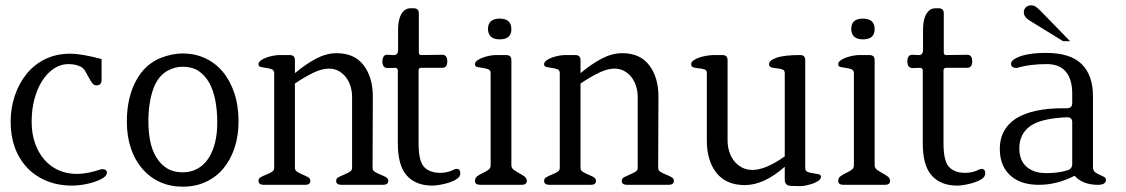

<svg xmlns="http://www.w3.org/2000/svg" viewBox="-20 -695 4234 722"><path d="M382 -46Q382 -35 368 -26Q354 -17 334 -10.5Q314 -4 291.5 -0.5Q269 3 253 3Q199 3 156 -14.5Q113 -32 82.5 -64Q52 -96 36 -140Q20 -184 20 -237Q20 -288 35.5 -334.5Q51 -381 79.5 -416.5Q108 -452 149.5 -472.5Q191 -493 244 -493Q287 -493 362 -473V-395Q362 -374 343 -374Q333 -374 326.5 -383Q320 -392 313.5 -404Q307 -416 300.5 -427.5Q294 -439 284 -444Q272 -450 260 -452Q248 -454 237 -454Q209 -454 184 -438Q159 -422 140 -393Q121 -364 110 -324.5Q99 -285 99 -237Q99 -193 111.5 -157Q124 -121 146.5 -95Q169 -69 200 -55Q231 -41 269 -41Q309 -41 362 -59Q382 -59 382 -46Z M877 -238Q877 -184 862 -139Q847 -94 820 -61.5Q793 -29 754 -11Q715 7 667 7Q620 7 581.5 -10.5Q543 -28 515 -60.5Q487 -93 472 -138Q457 -183 457 -238Q457 -326 490.5 -389.5Q524 -453 584 -477Q627 -494 667 -494Q712 -494 750.5 -476.5Q789 -459 817 -426Q845 -393 861 -345.5Q877 -298 877 -238ZM797 -234Q797 -280 789.5 -318.5Q782 -357 766 -385Q750 -413 726 -428.5Q702 -444 668 -444Q639 -444 614 -431Q574 -411 556 -359.5Q538 -308 538 -238Q538 -198 545 -163.5Q552 -129 568 -103Q584 -77 608 -62Q632 -47 667 -47Q698 -47 722.5 -60.5Q747 -74 763.5 -99Q780 -124 788.5 -158Q797 -192 797 -234Z M1440 -15Q1440 0 1420 0H1264Q1244 0 1244 -15Q1244 -24 1253.5 -29Q1263 -34 1274 -38.5Q1285 -43 1294.5 -48.5Q1304 -54 1304 -63V-332Q1304 -350 1298.5 -369Q1293 -388 1282 -403Q1271 -418 1254.5 -427.5Q1238 -437 1217 -437Q1191 -437 1159.5 -422Q1128 -407 1089 -381V-64Q1089 -54 1098 -48.5Q1107 -43 1118 -38.5Q1129 -34 1138 -29Q1147 -24 1147 -15Q1147 0 1128 0H972Q952 0 952 -15Q952 -24 961 -29Q970 -34 981.5 -38.5Q993 -43 1002 -48.5Q1011 -54 1011 -63V-420Q1011 -431 1002 -434.5Q993 -438 981.5 -439.5Q970 -441 961 -443Q952 -445 952 -454Q952 -461 960.5 -467.5Q969 -474 981.5 -478.5Q994 -483 1007.5 -485.5Q1021 -488 1031 -488H1069Q1089 -488 1089 -469V-420Q1131 -455 1169.5 -475Q1208 -495 1246 -495Q1313 -495 1347.5 -449.5Q1382 -404 1382 -332L1381 -64Q1381 -54 1390 -48.5Q1399 -43 1410.5 -38.5Q1422 -34 1431 -29Q1440 -24 1440 -15Z M1711 -43Q1711 -31 1698.5 -22.5Q1686 -14 1669 -8.5Q1652 -3 1634 0Q1616 3 1606 3Q1544 3 1510 -34.5Q1476 -72 1476 -156V-430Q1476 -438 1467 -440L1438 -439Q1418 -439 1418 -464Q1418 -476 1423 -483Q1428 -490 1438 -489L1457 -488Q1477 -486 1477 -507V-586Q1477 -595 1478.5 -608Q1480 -621 1485 -633.5Q1490 -646 1499.5 -655Q1509 -664 1525 -664H1535Q1555 -664 1555 -645V-498Q1555 -488 1564 -488L1643 -489Q1662 -489 1662 -464Q1662 -440 1643 -440H1564Q1554 -440 1554 -430V-156Q1554 -90 1574.5 -67.5Q1595 -45 1636 -45Q1665 -45 1691 -59Q1693 -59 1694 -59.5Q1695 -60 1697 -60Q1711 -60 1711 -43Z M1903 -585Q1903 -547 1859 -547Q1816 -547 1815 -586Q1815 -625 1859 -625Q1903 -625 1903 -585ZM1961 -15Q1961 0 1942 0H1786Q1766 0 1766 -15Q1766 -26 1775 -32.5Q1784 -39 1795.5 -44.5Q1807 -50 1816 -56Q1825 -62 1825 -73V-420Q1825 -431 1816 -434.5Q1807 -438 1795.5 -439.5Q1784 -441 1775 -443Q1766 -445 1766 -454Q1766 -461 1774.5 -467.5Q1783 -474 1795.5 -478.5Q1808 -483 1821.5 -485.5Q1835 -488 1845 -488H1883Q1903 -488 1903 -469V-74Q1903 -63 1912 -56.5Q1921 -50 1932 -44Q1943 -38 1952 -31.5Q1961 -25 1961 -15Z M2514 -15Q2514 0 2494 0H2338Q2318 0 2318 -15Q2318 -24 2327.5 -29Q2337 -34 2348 -38.5Q2359 -43 2368.5 -48.5Q2378 -54 2378 -63V-332Q2378 -350 2372.5 -369Q2367 -388 2356 -403Q2345 -418 2328.5 -427.5Q2312 -437 2291 -437Q2265 -437 2233.5 -422Q2202 -407 2163 -381V-64Q2163 -54 2172 -48.5Q2181 -43 2192 -38.5Q2203 -34 2212 -29Q2221 -24 2221 -15Q2221 0 2202 0H2046Q2026 0 2026 -15Q2026 -24 2035 -29Q2044 -34 2055.5 -38.5Q2067 -43 2076 -48.5Q2085 -54 2085 -63V-420Q2085 -431 2076 -434.5Q2067 -438 2055.5 -439.5Q2044 -441 2035 -443Q2026 -445 2026 -454Q2026 -461 2034.5 -467.5Q2043 -474 2055.5 -478.5Q2068 -483 2081.5 -485.5Q2095 -488 2105 -488H2143Q2163 -488 2163 -469V-420Q2205 -455 2243.5 -475Q2282 -495 2320 -495Q2387 -495 2421.5 -449.5Q2456 -404 2456 -332L2455 -64Q2455 -54 2464 -48.5Q2473 -43 2484.5 -38.5Q2496 -34 2505 -29Q2514 -24 2514 -15Z M3067 -30Q3067 -22 3058 -15.5Q3049 -9 3036 -4.5Q3023 0 3010 2.5Q2997 5 2989 5L2955 4Q2931 4 2931 -20V-68Q2853 1 2781 1Q2711 1 2674.5 -44.5Q2638 -90 2638 -166V-420Q2638 -431 2629 -434Q2620 -437 2608.5 -438Q2597 -439 2588 -441.5Q2579 -444 2579 -454Q2579 -461 2587.5 -467.5Q2596 -474 2609 -478.5Q2622 -483 2637.5 -485.5Q2653 -488 2667 -488H2696Q2716 -488 2716 -469V-166Q2716 -146 2722 -126Q2728 -106 2740 -90.5Q2752 -75 2769.5 -65.5Q2787 -56 2810 -56Q2859 -56 2931 -107V-420Q2931 -431 2922 -434Q2913 -437 2901.5 -438Q2890 -439 2881 -441.5Q2872 -444 2872 -454Q2872 -468 2900.5 -478Q2929 -488 2989 -488Q3008 -488 3008 -469V-63Q3008 -52 3017 -48.5Q3026 -45 3037.5 -43.5Q3049 -42 3058 -40Q3067 -38 3067 -30Z M3269 -585Q3269 -547 3225 -547Q3182 -547 3181 -586Q3181 -625 3225 -625Q3269 -625 3269 -585ZM3327 -15Q3327 0 3308 0H3152Q3132 0 3132 -15Q3132 -26 3141 -32.5Q3150 -39 3161.5 -44.5Q3173 -50 3182 -56Q3191 -62 3191 -73V-420Q3191 -431 3182 -434.5Q3173 -438 3161.5 -439.5Q3150 -441 3141 -443Q3132 -445 3132 -454Q3132 -461 3140.5 -467.5Q3149 -474 3161.5 -478.5Q3174 -483 3187.5 -485.5Q3201 -488 3211 -488H3249Q3269 -488 3269 -469V-74Q3269 -63 3278 -56.5Q3287 -50 3298 -44Q3309 -38 3318 -31.5Q3327 -25 3327 -15Z M3685 -43Q3685 -31 3672.5 -22.5Q3660 -14 3643 -8.5Q3626 -3 3608 0Q3590 3 3580 3Q3518 3 3484 -34.5Q3450 -72 3450 -156V-430Q3450 -438 3441 -440L3412 -439Q3392 -439 3392 -464Q3392 -476 3397 -483Q3402 -490 3412 -489L3431 -488Q3451 -486 3451 -507V-586Q3451 -595 3452.5 -608Q3454 -621 3459 -633.5Q3464 -646 3473.5 -655Q3483 -664 3499 -664H3509Q3529 -664 3529 -645V-498Q3529 -488 3538 -488L3617 -489Q3636 -489 3636 -464Q3636 -440 3617 -440H3538Q3528 -440 3528 -430V-156Q3528 -90 3548.5 -67.5Q3569 -45 3610 -45Q3639 -45 3665 -59Q3667 -59 3668 -59.5Q3669 -60 3671 -60Q3685 -60 3685 -43Z M4004 -540H3978L3853 -617Q3830 -631 3830 -648Q3830 -660 3837.5 -667.5Q3845 -675 3858 -675Q3866 -675 3873 -671Q3880 -667 3894 -653ZM4139 -17Q4137 0 4109 0Q4051 0 4021 -34Q3954 0 3887 0Q3818 0 3780 -34.5Q3742 -69 3740 -126Q3738 -168 3754 -199Q3770 -230 3801 -249.5Q3832 -269 3876.5 -278.5Q3921 -288 3977 -288H3993Q4012 -288 4012 -308V-343Q4012 -397 3988 -425.5Q3964 -454 3916 -454Q3885 -454 3857 -450.5Q3829 -447 3802 -439Q3782 -441 3782 -454Q3782 -468 3802 -477Q3839 -496 3914 -496Q4005 -496 4047.5 -454Q4090 -412 4090 -334V-67Q4090 -54 4097.5 -48Q4105 -42 4114.5 -38Q4124 -34 4131.5 -30Q4139 -26 4139 -17ZM4012 -235Q4012 -254 3993 -254Q3894 -250 3853.5 -220.5Q3813 -191 3813 -136Q3813 -119 3818 -102.5Q3823 -86 3835 -73Q3847 -60 3866.5 -52Q3886 -44 3915 -44Q3958 -44 3992 -54Q4012 -59 4012 -78Z"/></svg>

Font: Jura
Style: Regular
Weight: 400
Designer: Ed Merritt
Foundry: Ten by Twenty
Version: Version 1.007